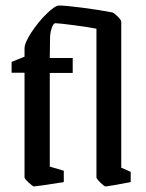

<svg xmlns="http://www.w3.org/2000/svg" viewBox="-20 -666 528 695"><path d="M103 8.8Q98.6 8.8 83.7 -5.1Q68.8 -19 68.8 -23.9V-402.8H22V-441.9L68.8 -460.9V-491.2Q68.8 -510.7 93.5 -548.6Q118.2 -586.4 148.7 -616.2Q179.2 -646 193.8 -646Q216.8 -646 277.3 -638.2Q337.9 -630.4 386.2 -621.1Q392.6 -619.6 405.8 -606.4Q418.9 -593.3 418.9 -587.9V-59.1L453.1 -43.9V-6.8Q370.6 8.8 361.8 8.8Q357.4 8.8 343.3 -5.1Q329.1 -19 329.1 -23.9V-562Q303.7 -567.4 248 -574.7Q192.4 -582 180.2 -582Q173.3 -582 167.2 -564.2Q161.1 -546.4 161.1 -525.9L160.2 -456.1H243.2V-401.9H160.2V-63L210.9 -47.9V-6.8Q111.8 8.8 103 8.8Z"/></svg>

Font: Grenze
Style: Regular
Weight: 400
Designer: Renata Polastri
Foundry: Omnibus-Type
Version: Version 1.002;PS 001.002;hotconv 1.0.88;makeotf.lib2.5.64775